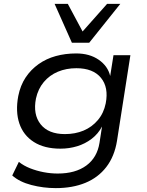

<svg xmlns="http://www.w3.org/2000/svg" viewBox="-20 -780 754 988"><path d="M267 188Q203 188 141.5 172Q80 156 43 123L77 53Q102 73 135 86Q168 99 204.5 106Q241 113 277 113Q368 113 424 72Q480 31 492 -45L505 -129Q485 -91 451.5 -65.5Q418 -40 377 -27.5Q336 -15 291 -15Q208 -15 154 -49.5Q100 -84 79.5 -145Q59 -206 74 -286Q85 -341 112 -381.5Q139 -422 178.5 -450Q218 -478 267 -491.5Q316 -505 372 -505Q441 -505 488 -472.5Q535 -440 547 -389L564 -496H651L582 -55Q569 25 527 79.5Q485 134 419 161Q353 188 267 188ZM314 -90Q367 -90 410 -108Q453 -126 483.5 -162Q514 -198 524 -248Q540 -330 499.5 -379.5Q459 -429 373 -429Q321 -429 278 -411Q235 -393 205.5 -358Q176 -323 165 -273Q149 -191 189 -140.5Q229 -90 314 -90ZM350 -560 261 -760H329L405 -618L531 -760H599L439 -560Z"/></svg>

Font: Nunito Sans 7pt SemiExpanded
Style: Italic
Weight: 400
Width: 6
Italic angle: -9°
Designer: Vernon Adams
Foundry: Vernon Adams
Version: Version 3.101;gftools[0.9.27]